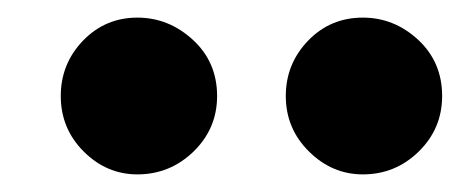

<svg xmlns="http://www.w3.org/2000/svg" viewBox="-20 -819 522 218"><path d="M392 -621Q357 -621 330.8 -647Q304.5 -673 304.5 -710Q304.5 -746.5 329.8 -772.8Q355 -799 392 -799Q427.5 -799 454.8 -773.8Q482 -748.5 482 -710Q482 -673 455.5 -647Q429 -621 392 -621ZM136 -621Q101 -621 75 -647Q49 -673 49 -710Q49 -746.5 74.2 -772.8Q99.5 -799 136 -799Q171.5 -799 199 -773.8Q226.5 -748.5 226.5 -710Q226.5 -673 199.8 -647Q173 -621 136 -621Z"/></svg>

Font: Edu SA Hand
Style: Bold
Weight: 700
Designer: Tina and Corey Anderson, Eben Sorkin, Mirko Velimirovic
Foundry: Google for Education
Version: Version 2.000